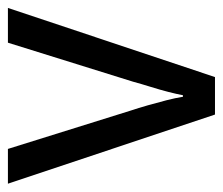

<svg xmlns="http://www.w3.org/2000/svg" viewBox="-60 -516 576 497"><g transform="rotate(-90 228.5 -268.0)"><path d="M180 0 1 -536H91L190 -219Q197 -198 204 -173.5Q211 -149 217 -125.5Q223 -102 226 -83H230Q233 -99 238.5 -120.5Q244 -142 251.5 -166Q259 -190 265 -212L366 -536H456L277 0Z"/></g></svg>

Font: Noto Sans Hebrew SemiCondensed
Style: Regular
Weight: 400
Width: 4
Designer: Monotype Design Team
Foundry: Monotype Imaging Inc.
Version: Version 2.003